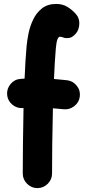

<svg xmlns="http://www.w3.org/2000/svg" viewBox="-20 -880 437 976"><path d="M16.1 -399.4Q14.2 -429.7 34.2 -453.4Q54.2 -477.1 85 -479Q94.7 -480 105 -480.5Q106.9 -525.9 109.4 -567.9Q111.8 -609.9 115.2 -645.5Q117.7 -673.3 125 -710Q132.3 -746.6 148.7 -780.8Q165 -814.9 193.4 -837.4Q221.7 -859.9 265.6 -859.9Q299.8 -859.9 324.7 -843.8Q349.6 -827.6 366.2 -808.1Q384.8 -787.1 383.1 -757.6Q381.3 -728 366.7 -710.9Q350.1 -691.4 335.4 -688Q320.8 -684.6 305.2 -688Q293 -693.4 285.2 -693.4Q277.3 -693.4 272 -679.9Q266.6 -666.5 263.7 -632.8Q260.7 -600.1 258.5 -561Q256.3 -522 254.4 -478.5Q286.1 -476.1 320.3 -472.2Q350.6 -468.8 370.1 -444.3Q389.6 -419.9 385.7 -389.6Q382.3 -359.9 357.7 -340.6Q333 -321.3 302.7 -324.7Q275.4 -327.6 249 -329.6Q246.6 -239.3 245.6 -151.6Q244.6 -64 244.6 2Q244.6 32.2 222.7 54.2Q200.7 76.2 169.9 76.2Q139.6 76.2 117.7 54.2Q95.7 32.2 95.7 2Q95.7 -64.9 96.7 -152.3Q97.7 -239.7 99.6 -330.6Q98.1 -330.6 96.2 -330.6Q65.4 -328.6 42 -348.6Q18.6 -368.7 16.1 -399.4Z"/></svg>

Font: Mikhak-FD ExtraBold
Style: Regular
Weight: 800
Designer: Amin Abedi
Version: Version 3.2